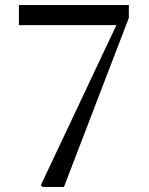

<svg xmlns="http://www.w3.org/2000/svg" viewBox="-20 -752 600 772"><path d="M152 0H237L498 -680V-732H56V-651H448L144 -7Z"/></svg>

Font: Noto Serif JP Medium
Style: Regular
Weight: 500
Designer: Ryoko NISHIZUKA 西塚涼子 (kana & ideographs); Frank Grießhammer (Latin, Greek & Cyrillic); Wenlong ZHANG 张文龙 (bopomofo); San
Foundry: Adobe
Version: Version 2.001;hotconv 1.1.0;makeotfexe 2.6.0